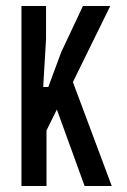

<svg xmlns="http://www.w3.org/2000/svg" viewBox="-20 -620 422 640"><path d="M51.5 0V-600H133.5V-490L124 -330H141L184 -446L256.5 -600H347.5L223 -346.5L352.5 0H262L169.5 -255L135 -185V0Z"/></svg>

Font: Big Shoulders Display Thin SemiBold
Style: Regular
Weight: 600
Version: Version 2.002